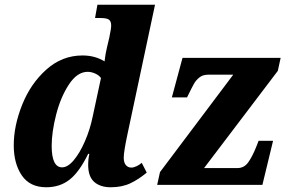

<svg xmlns="http://www.w3.org/2000/svg" viewBox="-20 -780 1209 810"><path d="M38 -167Q38 -249 73.5 -338Q109 -427 175.5 -486.5Q242 -546 328 -546Q381 -546 421 -521Q425 -555 432 -583L441 -621Q449 -659 449 -672Q449 -691 439 -697.5Q429 -704 403 -704H381L391 -760H634L518 -215Q502 -140 502 -115Q502 -94 511 -83.5Q520 -73 534 -73Q544 -73 556.5 -79Q569 -85 578 -93L599 -52Q566 -24 530.5 -7Q495 10 447 10Q403 10 377.5 -12.5Q352 -35 352 -84Q352 -109 357 -131H352Q315 -55 274 -22.5Q233 10 175 10Q106 10 72 -40Q38 -90 38 -167ZM371 -288 406 -451Q397 -463 381 -470Q365 -477 350 -477Q306 -477 271 -424Q236 -371 217 -297Q198 -223 198 -165Q198 -74 242 -74Q266 -74 291.5 -104.5Q317 -135 338.5 -184.5Q360 -234 371 -288ZM655 -54 964 -465H859Q836 -465 821.5 -453.5Q807 -442 798.5 -427Q790 -412 771 -373L769 -369H705L750 -536H1164L1152 -481L841 -71H982Q1010 -71 1027.5 -95.5Q1045 -120 1062 -163L1071 -186H1132L1087 0H643Z"/></svg>

Font: Noto Serif NarrowExtraBold
Style: Italic
Weight: 800
Width: 4
Italic angle: -12°
Designer: Monotype Design Team
Foundry: Monotype Imaging Inc.
Version: Version 1.001